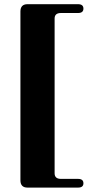

<svg xmlns="http://www.w3.org/2000/svg" viewBox="-20 -752 414 893"><path d="M234 -666V54Q234 80 263.5 80H343Q368 80 368 100.5Q368 120.5 343 120.5H108Q75 120.5 75 86.5V-698.5Q75 -732.5 108 -732.5H343Q368 -732.5 368 -712Q368 -691.5 343 -691.5H263.5Q234 -691.5 234 -666Z"/></svg>

Font: Fraunces 72pt S000 Black
Style: Regular
Weight: 900
Version: Version 1.000; ttfautohint (v1.8.3)